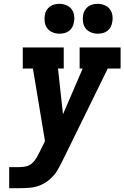

<svg xmlns="http://www.w3.org/2000/svg" viewBox="-20 -983 650 1003"><path d="M28 0V-110H82Q99 -110 116.5 -114Q134 -118 148 -130.5Q162 -143 171 -159Q180 -175 188 -191L215 -246L152 -625H99V-735H313V-625H283L309 -386L412 -625H396V-735H610V-625H543L306 -142Q298 -127 290 -111.5Q282 -96 272 -81Q255 -58 233 -40.5Q211 -23 185.5 -13.5Q160 -4 134 -2Q108 0 82 0ZM490 -807Q472 -807 455 -814Q438 -821 427.5 -834.5Q417 -848 414 -866.5Q411 -885 414 -904Q416 -917 423 -929Q430 -941 441 -949Q452 -957 465 -960Q478 -963 490 -963Q509 -963 526 -956Q543 -949 553.5 -935.5Q564 -922 567 -903.5Q570 -885 566 -866Q564 -853 557.5 -841Q551 -829 540 -821Q529 -813 516 -810Q503 -807 490 -807ZM290 -807Q272 -807 255 -814Q238 -821 227.5 -834.5Q217 -848 214 -866.5Q211 -885 214 -904Q216 -917 223 -929Q230 -941 241 -949Q252 -957 265 -960Q278 -963 290 -963Q309 -963 326 -956Q343 -949 353.5 -935.5Q364 -922 367 -903.5Q370 -885 366 -866Q364 -853 357.5 -841Q351 -829 340 -821Q329 -813 316 -810Q303 -807 290 -807Z"/></svg>

Font: Iosevka Slab XBdExObl
Style: Regular
Weight: 800
Width: 7
Italic angle: -9°
Monospace: yes
Designer: Belleve Invis
Foundry: Belleve Invis
Version: Version 11.1.0; ttfautohint (v1.8.3)